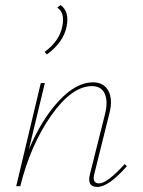

<svg xmlns="http://www.w3.org/2000/svg" viewBox="-20 -735 564 758"><path d="M243 -630Q230 -567 165 -520L156 -530Q215 -573 226 -631Q237 -685 206 -705L219 -715Q255 -690 243 -630ZM472 -87 481 -79Q409 3 364 3Q321 3 336 -51L395 -286Q407 -335 393.5 -365Q380 -395 343 -395Q264 -395 182.5 -279.5Q101 -164 60 0H44L141 -407H157L94 -145Q145 -265 213 -337.5Q281 -410 347 -410Q390 -410 408 -376Q426 -342 412 -288L353 -51Q342 -11 371 -11Q403 -11 472 -87Z"/></svg>

Font: EauTestInfant Thin
Style: Italic
Weight: 250
Italic angle: -12°
Designer: Christian Thalmann (Catharsis Fonts)
Version: Version 0.001;PS 000.001;hotconv 1.0.88;makeotf.lib2.5.64775